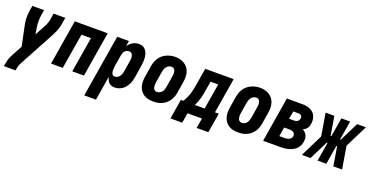

<svg xmlns="http://www.w3.org/2000/svg" viewBox="-32 -1231 4083 2127"><g transform="rotate(20 2009.5 -168.0)"><path d="M18 205 19 198Q25 164 33.5 130.5Q42 97 60 65L130 -65L81 -298Q73 -336 71 -376Q69 -416 75 -457L87 -530H225L213 -457Q208 -421 209 -386.5Q210 -352 215 -318L227 -245L285 -352Q299 -377 310 -403.5Q321 -430 325 -457L337 -530H475L463 -457Q457 -416 441.5 -376Q426 -336 405 -298L180 119Q170 138 165 158Q160 178 157 198L156 205Z M500 0 587 -530H975L888 0H750L819 -416H707L638 0Z M966 205 1087 -530H1225L1215 -465Q1225 -481 1239.5 -495Q1254 -509 1271 -519Q1288 -529 1306.5 -533.5Q1325 -538 1344 -538Q1369 -538 1391 -527.5Q1413 -517 1426.5 -497.5Q1440 -478 1446 -454.5Q1452 -431 1453.5 -406.5Q1455 -382 1452.5 -356.5Q1450 -331 1446 -305L1425 -175Q1421 -153 1415 -131.5Q1409 -110 1398 -89Q1387 -68 1372 -49.5Q1357 -31 1337 -18Q1317 -5 1295 1.5Q1273 8 1250 8Q1231 8 1213 2Q1195 -4 1182.5 -17Q1170 -30 1162.5 -47Q1155 -64 1151 -82L1104 205ZM1210 -106Q1226 -106 1241 -114Q1256 -122 1266 -135Q1276 -148 1281.5 -163.5Q1287 -179 1290 -194L1311 -324Q1313 -335 1314 -346Q1315 -357 1314.5 -367.5Q1314 -378 1311 -388.5Q1308 -399 1302.5 -407Q1297 -415 1287.5 -419.5Q1278 -424 1267 -424Q1253 -424 1240 -418.5Q1227 -413 1217.5 -402Q1208 -391 1203 -378Q1198 -365 1196 -352L1174 -222Q1173 -210 1171.5 -198Q1170 -186 1170 -174.5Q1170 -163 1171 -151.5Q1172 -140 1176 -129.5Q1180 -119 1189.5 -112.5Q1199 -106 1210 -106Z M1706 8Q1676 8 1647.5 2Q1619 -4 1595 -19Q1571 -34 1555 -57Q1539 -80 1531 -107.5Q1523 -135 1523.5 -165Q1524 -195 1529 -225L1550 -355Q1555 -380 1563.5 -404.5Q1572 -429 1587 -451.5Q1602 -474 1623.5 -491.5Q1645 -509 1669.5 -519.5Q1694 -530 1719 -535.5Q1744 -541 1770 -541Q1800 -541 1828 -533.5Q1856 -526 1880 -511Q1904 -496 1920.5 -473Q1937 -450 1944.5 -422.5Q1952 -395 1951.5 -365Q1951 -335 1946 -305L1925 -175Q1921 -150 1912 -125.5Q1903 -101 1888 -79Q1873 -57 1852 -39.5Q1831 -22 1806.5 -11Q1782 0 1756.5 4Q1731 8 1706 8ZM1709 -106Q1725 -106 1740 -113.5Q1755 -121 1765.5 -134Q1776 -147 1781.5 -162.5Q1787 -178 1790 -194L1811 -324Q1813 -335 1814 -346Q1815 -357 1814.5 -368Q1814 -379 1811 -389.5Q1808 -400 1802 -408Q1796 -416 1786 -420Q1776 -424 1765 -424Q1749 -424 1734 -416Q1719 -408 1709 -395Q1699 -382 1693.5 -366.5Q1688 -351 1685 -336L1664 -206Q1662 -195 1661 -184Q1660 -173 1661 -162.5Q1662 -152 1664.5 -141.5Q1667 -131 1673 -123Q1679 -115 1688.5 -110.5Q1698 -106 1709 -106Z M1951 118 1989 -114H2019Q2034 -139 2046.5 -166Q2059 -193 2067.5 -220Q2076 -247 2081.5 -275Q2087 -303 2092 -331L2125 -530H2460L2391 -114H2436L2397 118H2259L2279 0H2109L2089 118ZM2269 -114 2319 -416H2229L2212 -315Q2208 -289 2203 -263.5Q2198 -238 2191.5 -213Q2185 -188 2175.5 -163Q2166 -138 2154 -114Z M2706 8Q2676 8 2647.5 2Q2619 -4 2595 -19Q2571 -34 2555 -57Q2539 -80 2531 -107.5Q2523 -135 2523.5 -165Q2524 -195 2529 -225L2550 -355Q2555 -380 2563.5 -404.5Q2572 -429 2587 -451.5Q2602 -474 2623.5 -491.5Q2645 -509 2669.5 -519.5Q2694 -530 2719 -535.5Q2744 -541 2770 -541Q2800 -541 2828 -533.5Q2856 -526 2880 -511Q2904 -496 2920.5 -473Q2937 -450 2944.5 -422.5Q2952 -395 2951.5 -365Q2951 -335 2946 -305L2925 -175Q2921 -150 2912 -125.5Q2903 -101 2888 -79Q2873 -57 2852 -39.5Q2831 -22 2806.5 -11Q2782 0 2756.5 4Q2731 8 2706 8ZM2709 -106Q2725 -106 2740 -113.5Q2755 -121 2765.5 -134Q2776 -147 2781.5 -162.5Q2787 -178 2790 -194L2811 -324Q2813 -335 2814 -346Q2815 -357 2814.5 -368Q2814 -379 2811 -389.5Q2808 -400 2802 -408Q2796 -416 2786 -420Q2776 -424 2765 -424Q2749 -424 2734 -416Q2719 -408 2709 -395Q2699 -382 2693.5 -366.5Q2688 -351 2685 -336L2664 -206Q2662 -195 2661 -184Q2660 -173 2661 -162.5Q2662 -152 2664.5 -141.5Q2667 -131 2673 -123Q2679 -115 2688.5 -110.5Q2698 -106 2709 -106Z M3000 0 3087 -530H3267Q3291 -530 3315 -526.5Q3339 -523 3360.5 -513.5Q3382 -504 3399 -488.5Q3416 -473 3425.5 -451.5Q3435 -430 3437.5 -406Q3440 -382 3436 -357Q3434 -344 3429.5 -330.5Q3425 -317 3416.5 -305.5Q3408 -294 3396 -285Q3384 -276 3371 -270Q3387 -260 3400 -247Q3413 -234 3420.5 -217Q3428 -200 3429 -180.5Q3430 -161 3427 -142Q3423 -119 3412.5 -96.5Q3402 -74 3384.5 -57Q3367 -40 3345 -29Q3323 -18 3299.5 -11.5Q3276 -5 3253 -2.5Q3230 0 3207 0ZM3248 -328Q3258 -328 3267.5 -330.5Q3277 -333 3285.5 -339Q3294 -345 3299 -354Q3304 -363 3305 -372Q3307 -381 3305.5 -390.5Q3304 -400 3298.5 -407Q3293 -414 3284.5 -417Q3276 -420 3267 -420H3203L3187 -328ZM3151 -110H3207Q3216 -110 3225.5 -110.5Q3235 -111 3244 -113.5Q3253 -116 3262 -119.5Q3271 -123 3278.5 -129Q3286 -135 3291 -143.5Q3296 -152 3297 -161Q3299 -174 3294.5 -186.5Q3290 -199 3279.5 -206Q3269 -213 3255.5 -215.5Q3242 -218 3229 -218H3169Z M3457 0 3588 -265 3544 -530H3647L3684 -307H3693L3730 -530H3833L3796 -307H3805L3916 -530H4019L3887 -265L3931 0H3828L3791 -223H3782L3745 0H3642L3679 -223H3670L3559 0Z"/></g></svg>

Font: Iosevka Curly Heavy Oblique
Style: Regular
Weight: 900
Italic angle: -9°
Monospace: yes
Designer: Belleve Invis
Foundry: Belleve Invis
Version: Version 11.1.0; ttfautohint (v1.8.3)